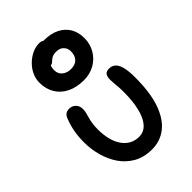

<svg xmlns="http://www.w3.org/2000/svg" viewBox="-260 -999 1117 1117"><g transform="rotate(-45 298.5 -441.0)"><path d="M309 10Q244 10 196.5 -17Q149 -44 118.5 -88.5Q88 -133 73 -188Q58 -243 58 -298Q58 -346 65.5 -386.5Q73 -427 88 -465Q94 -481 105 -490Q116 -499 135 -499Q159 -499 175 -483Q191 -467 191 -441Q191 -425 187.5 -411.5Q184 -398 179.5 -382Q175 -366 171.5 -345.5Q168 -325 168 -295Q168 -250 177.5 -213Q187 -176 205.5 -149.5Q224 -123 250 -109Q276 -95 308 -95Q347 -95 374 -124.5Q401 -154 415 -210Q429 -266 429 -343Q429 -369 427.5 -387Q426 -405 424.5 -419.5Q423 -434 423 -450Q423 -474 432 -487Q441 -500 464 -500Q487 -500 503 -486.5Q519 -473 527.5 -441.5Q536 -410 536 -355Q536 -232 508 -151.5Q480 -71 429 -30.5Q378 10 309 10ZM314 -555Q254 -555 210.5 -576.5Q167 -598 143.5 -637Q120 -676 120 -727Q120 -759 133 -788Q146 -817 169.5 -840.5Q193 -864 222 -878Q251 -892 282 -892Q303 -892 315 -878Q327 -864 327 -843Q327 -829 318.5 -817.5Q310 -806 290 -798Q257 -783 244.5 -764Q232 -745 232 -719Q232 -689 253 -671.5Q274 -654 307 -654Q342 -654 360.5 -673.5Q379 -693 379 -728Q379 -753 362.5 -770Q346 -787 317 -787Q292 -787 279 -778.5Q266 -770 257.5 -761.5Q249 -753 238 -753Q211 -753 200.5 -761.5Q190 -770 190 -793Q190 -832 222.5 -858Q255 -884 313 -884Q369 -884 408 -864.5Q447 -845 468 -810Q489 -775 489 -727Q489 -678 466 -639Q443 -600 403.5 -577.5Q364 -555 314 -555Z"/></g></svg>

Font: Shantell Sans Medium
Style: Regular
Weight: 500
Designer: Stephen Nixon, Anya Danilova, Shantell Martin
Foundry: Arrow Type
Version: Version 1.011;[c5ecc13dd]